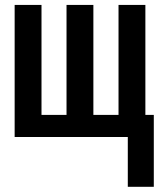

<svg xmlns="http://www.w3.org/2000/svg" viewBox="-20 -548 640 768"><path d="M38.6 0V-528.3H146V-88.4H246.1V-528.3H353.5V-88.4H454.1V-528.3H561.5V-88.4H595.2V199.2H491.2V0Z"/></svg>

Font: Cousine
Style: Bold
Weight: 700
Monospace: yes
Designer: Steve Matteson
Foundry: Ascender Corporation
Version: Version 1.20